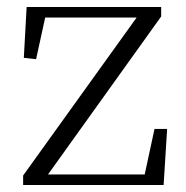

<svg xmlns="http://www.w3.org/2000/svg" viewBox="-20 -528 531 548"><path d="M46 0H447L457 -160H421L393 -30H117L440 -481V-508H56L48 -363L83 -359L109 -478H370L46 -27Z"/></svg>

Font: Noto Serif CJK HK ExtraLight
Style: Regular
Weight: 200
Designer: Ryoko NISHIZUKA 西塚涼子 (kana & ideographs); Frank Grießhammer (Latin, Greek & Cyrillic); Wenlong ZHANG 张文龙 (bopomofo); San
Foundry: Adobe
Version: Version 2.001;hotconv 1.1.0;makeotfexe 2.6.0